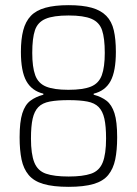

<svg xmlns="http://www.w3.org/2000/svg" viewBox="-20 -716 531 744"><path d="M246 8Q186 8 148.5 -3Q111 -14 91 -38Q71 -62 63.5 -98Q56 -134 56 -184Q56 -244 66.5 -277Q77 -310 97.5 -325.5Q118 -341 148 -349V-353Q103 -364 82 -402Q61 -440 61 -515Q61 -564 70 -598.5Q79 -633 99.5 -654.5Q120 -676 156 -686Q192 -696 246 -696Q300 -696 335.5 -686Q371 -676 392 -654.5Q413 -633 421 -598.5Q429 -564 429 -515Q429 -440 408.5 -402Q388 -364 343 -353V-349Q373 -341 393 -325.5Q413 -310 423.5 -277.5Q434 -245 434 -184Q434 -134 426.5 -98Q419 -62 399.5 -38Q380 -14 342.5 -3Q305 8 246 8ZM246 -32Q301 -32 333 -43Q365 -54 378 -86.5Q391 -119 391 -179Q391 -227 384.5 -256Q378 -285 362.5 -301Q347 -317 318.5 -322.5Q290 -328 246 -328Q202 -328 173 -322.5Q144 -317 128.5 -301Q113 -285 106.5 -256Q100 -227 100 -179Q100 -119 113 -86.5Q126 -54 158 -43Q190 -32 246 -32ZM245 -368Q302 -368 332.5 -380.5Q363 -393 374.5 -424.5Q386 -456 386 -511Q386 -568 375.5 -599Q365 -630 334.5 -643Q304 -656 246 -656Q187 -656 156.5 -643Q126 -630 115.5 -599Q105 -568 105 -511Q105 -456 116.5 -424.5Q128 -393 158.5 -380.5Q189 -368 245 -368Z"/></svg>

Font: Saira Condensed ExtraLight
Style: Regular
Weight: 250
Width: 3
Designer: Hector Gatti with collaboration of the Omnibus-Type team
Foundry: Omnibus-Type
Version: Version 1.101